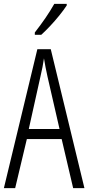

<svg xmlns="http://www.w3.org/2000/svg" viewBox="-20 -967 454 987"><path d="M356 0 297 -252H118L58 0H0L172 -714H241L414 0ZM224 -574Q218 -600 214 -622Q210 -644 206 -667Q200 -624 188 -574L128 -304H286ZM323 -939Q308 -916 285 -887.5Q262 -859 237 -832.5Q212 -806 192 -788H159V-800Q190 -840 214 -875Q238 -910 259 -947H323Z"/></svg>

Font: Noto Sans Myanmar ExtraCondensed Light
Style: Regular
Weight: 300
Width: 2
Designer: Monotype Design Team
Foundry: Monotype Imaging Inc.
Version: Version 2.107; ttfautohint (v1.8.4.7-5d5b)